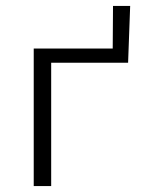

<svg xmlns="http://www.w3.org/2000/svg" viewBox="-20 -629 477 649"><path d="M420 -609 413 -417H153V0H94V-465H361L362 -609Z"/></svg>

Font: Ysabeau SC Semilight
Style: Regular
Weight: 300
Designer: Christian Thalmann (Catharsis Fonts)
Version: Version 0.003